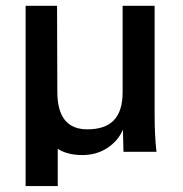

<svg xmlns="http://www.w3.org/2000/svg" viewBox="-20 -521 627 659"><path d="M178.2 -10.3C199.7 3.9 228 11.2 262.7 11.2C294.4 11.2 322.8 3.4 347.7 -12.7C372.6 -28.8 390.6 -49.8 401.9 -75.7L403.8 0H517.1C512.7 -37.1 510.7 -79.6 510.7 -127.9V-501H400.9V-204.6C400.9 -116.2 359.4 -77.1 279.8 -77.1C210.9 -77.1 176.8 -120.1 176.8 -206.1L175.8 -501H67.9V117.7H178.2Z"/></svg>

Font: Ride SemiBold
Style: Regular
Weight: 600
Version: Version 3.000